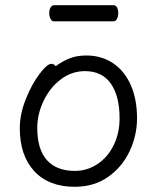

<svg xmlns="http://www.w3.org/2000/svg" viewBox="-20 -699 602 737"><path d="M169 -649Q169 -661 174 -670Q179 -679 188 -679H416Q425 -679 429.5 -670Q434 -661 434 -648Q434 -636 429 -626.5Q424 -617 415 -617H187Q179 -617 174 -626.5Q169 -636 169 -649ZM177 -454Q187 -454 194 -445Q218 -463 246 -474.5Q274 -486 312 -486Q369 -486 413 -457Q457 -428 481.5 -373.5Q506 -319 506 -245Q506 -179 477.5 -118.5Q449 -58 395 -20Q341 18 267 18Q167 18 111.5 -42Q56 -102 56 -207Q56 -261 79 -318.5Q102 -376 131.5 -415Q161 -454 177 -454ZM267 -43Q315 -43 354.5 -69.5Q394 -96 416.5 -142Q439 -188 439 -245Q439 -330 405.5 -378Q372 -426 306 -426Q255 -426 213 -394Q171 -362 147 -311Q123 -260 123 -208Q123 -126 160 -84.5Q197 -43 267 -43Z"/></svg>

Font: Iansui 0.93
Style: Regular
Weight: 400
Designer: But Ko / Fontworks Inc.
Foundry: zi-hi.com / Fontworks Inc.
Version: Version 0.931